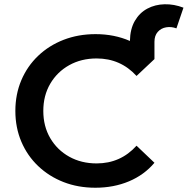

<svg xmlns="http://www.w3.org/2000/svg" viewBox="-20 -870 880 900"><path d="M704 -593 620 -514Q545 -596 433 -596Q361 -596 304.5 -564.5Q248 -533 215.5 -477.5Q183 -422 183 -350Q183 -278 215.5 -222.5Q248 -167 304.5 -135.5Q361 -104 433 -104Q545 -104 620 -187L704 -107Q656 -50 584.5 -20Q513 10 427 10Q346 10 278 -16.5Q210 -43 159 -91.5Q108 -140 80 -206Q52 -272 52 -350Q52 -428 80 -494Q108 -560 159 -608.5Q210 -657 278.5 -683.5Q347 -710 428 -710Q516 -710 589 -678Q590 -734 612 -772Q634 -810 670.5 -829.5Q707 -849 751.5 -850Q796 -851 840 -834L807 -737Q783 -746 759 -742Q735 -738 719.5 -720.5Q704 -703 704 -674Z"/></svg>

Font: Montserrat SemiBold
Style: Regular
Weight: 600
Designer: Julieta Ulanovsky
Foundry: Julieta Ulanovsky
Version: Version 9.000; ttfautohint (v1.8.4.7-5d5b)